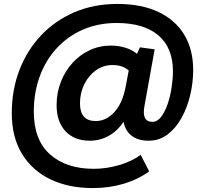

<svg xmlns="http://www.w3.org/2000/svg" viewBox="-20 -745 1032 977"><path d="M452 212Q330 212 237.5 168Q145 124 92.5 39Q40 -46 40 -169Q40 -288 79 -389Q118 -490 189.5 -565.5Q261 -641 359.5 -683Q458 -725 577 -725Q700 -725 786.5 -684Q873 -643 918 -567.5Q963 -492 963 -389Q963 -325 948 -261.5Q933 -198 904 -145.5Q875 -93 833 -61Q791 -29 736 -29Q682 -29 649.5 -54.5Q617 -80 609 -125Q578 -79 533.5 -54Q489 -29 437 -29Q358 -29 313 -77.5Q268 -126 268 -210Q268 -273 289.5 -328Q311 -383 348.5 -424.5Q386 -466 436 -489.5Q486 -513 544 -513Q583 -513 618.5 -502Q654 -491 677 -471L692 -504L767 -494L715 -205Q700 -125 756 -125Q781 -125 800.5 -151Q820 -177 833.5 -217Q847 -257 853.5 -301.5Q860 -346 860 -382Q860 -502 786 -565Q712 -628 574 -628Q479 -628 401.5 -594Q324 -560 268 -499Q212 -438 182 -355.5Q152 -273 152 -177Q152 -33 234.5 40.5Q317 114 457 114Q522 114 586.5 95Q651 76 696 43L739 127Q683 168 609.5 190Q536 212 452 212ZM467 -129Q520 -129 561.5 -174Q603 -219 619 -302L635 -386Q605 -414 552 -414Q506 -414 468.5 -387.5Q431 -361 409 -316.5Q387 -272 387 -219Q387 -129 467 -129Z"/></svg>

Font: Livvic SemiBold
Style: Italic
Weight: 600
Italic angle: -10°
Designer: Jacques Le Bailly, Baron von Fonthausen
Version: Version 1.001; ttfautohint (v1.8.2)